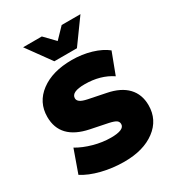

<svg xmlns="http://www.w3.org/2000/svg" viewBox="-220 -1077 1125 1223"><g transform="rotate(-30 342.5 -465.0)"><path d="M266.1 -765.1 138.2 -941.9H275.9L349.1 -866.2L421.9 -941.9H560.1L432.1 -765.1ZM334 12.2Q248.5 12.2 168.9 -7.8Q89.4 -27.8 37.1 -62L96.2 -228Q145.5 -198.7 210 -180.9Q274.4 -163.1 335.9 -163.1Q435.1 -163.1 435.1 -206.1Q435.1 -223.1 421.9 -232.9Q408.7 -242.7 371.1 -251L244.1 -276.9Q49.8 -316.9 49.8 -480Q49.8 -587.4 136.2 -652.1Q222.7 -716.8 365.2 -716.8Q439.9 -716.8 506.8 -697Q573.7 -677.2 616.2 -643.1L557.1 -486.8Q475.1 -542 359.9 -542Q261.2 -542 261.2 -495.1Q261.2 -479.5 276.4 -468.3Q291.5 -457 329.1 -449.2L454.1 -423.8Q548.8 -405.3 597.4 -354Q646 -302.7 646 -223.1Q646 -116.2 560.5 -52Q475.1 12.2 334 12.2Z"/></g></svg>

Font: Mulish ExtraBlack
Style: Regular
Weight: 1000
Designer: Vernon Adams
Foundry: Vernon Adams
Version: Version 3.603; ttfautohint (v1.8.3)